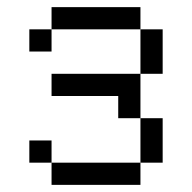

<svg xmlns="http://www.w3.org/2000/svg" viewBox="-20 -520 540 540"><path d="M125 -62.5V0H375V-62.5ZM125 -62.5V-125H62.5V-62.5ZM375 -62.5H437.5Q437.5 -62.5 437.5 -187.5H375Q375 -187.5 375 -62.5ZM375 -187.5Q375 -187.5 375 -312.5H125V-250H312.5V-187.5ZM375 -312.5H437.5Q437.5 -312.5 437.5 -437.5H375Q375 -437.5 375 -312.5ZM125 -437.5H62.5V-375H125ZM125 -437.5H375V-500H125Z"/></svg>

Font: Unifont
Style: Regular
Weight: 500
Version: Version 13.0.05